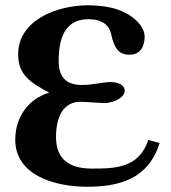

<svg xmlns="http://www.w3.org/2000/svg" viewBox="-20 -706 650 730"><path d="M544 -174C508 -68 422 -65 330 -65C238 -65 193 -105 193 -185C193 -270 226 -319 286 -319C302 -319 364 -314 377 -314C405 -314 454 -332 454 -361C454 -385 426 -394 400 -394C370 -394 336 -383 290 -383C232 -383 203 -413 203 -474C203 -581 240 -633 317 -633C368 -633 395 -610 402 -578C415 -520 432 -498 473 -498C515 -498 530 -532 530 -566C530 -612 478 -653 424 -671C397 -680 355 -686 314 -686C194 -685 49 -629 49 -499C49 -421 97 -391 167 -354C85 -329 38 -258 38 -175C38 -37 193 4 310 4C433 4 543 -24 587 -162Z"/></svg>

Font: XITS Math
Style: Bold
Weight: 700
Designer: MicroPress Inc., with final additions and corrections provided by Coen Hoffman, Elsevier (retired)
Version: Version 1.105